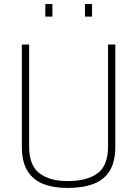

<svg xmlns="http://www.w3.org/2000/svg" viewBox="-20 -920 678 949"><path d="M314 9Q244 9 193.5 -11Q143 -31 115.5 -75.5Q88 -120 88 -196V-700H124V-196Q124 -102 175 -63.5Q226 -25 314 -25Q409 -25 461.5 -63Q514 -101 514 -196V-700H550V-196Q550 -121 522.5 -76Q495 -31 442 -11Q389 9 314 9ZM400 -838V-900H435V-838ZM204 -838V-900H239V-838Z"/></svg>

Font: Cairo Play ExtraLight
Style: Regular
Weight: 250
Version: Version 3.119